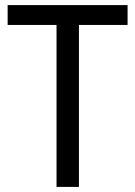

<svg xmlns="http://www.w3.org/2000/svg" viewBox="-20 -734 532 754"><path d="M290 0V-636H481V-714H10V-636H202V0Z"/></svg>

Font: Noto Sans Georgian SemiCondensed
Style: Regular
Weight: 400
Width: 4
Designer: Monotype Design Team, Akaki Razmadze
Foundry: Google LLC
Version: Version 2.005